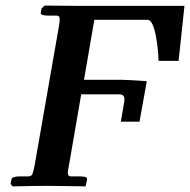

<svg xmlns="http://www.w3.org/2000/svg" viewBox="-20 -667 681 688"><path d="M641 -646 620 -449H548Q548 -465 545.5 -489.5Q543 -514 538.5 -538.5Q534 -563 526.5 -579.5Q519 -596 509 -596H318L281 -381H417Q427 -381 444.5 -380Q462 -379 479.5 -378Q497 -377 506 -376L480 -231H413L424 -296Q425 -301 425.5 -304.5Q426 -308 426 -311Q426 -329 407 -329H271L227 -74Q225 -65 224 -58.5Q223 -52 223 -47Q223 -35 234 -35H263Q273 -35 283 -33.5Q293 -32 292 -24L288 -5L286 1Q286 1 271 0.5Q256 0 233 0Q210 0 186 -0.5Q162 -1 145 -1Q125 -1 96.5 -0.5Q68 0 46.5 0.5Q25 1 25 1L18 -8L21 -24Q23 -35 52 -35H82Q93 -35 96.5 -44.5Q100 -54 104 -74L191 -572Q194 -590 194 -598Q194 -611 184 -611H154Q124 -611 126 -622L129 -637L140 -647L256 -646Z"/></svg>

Font: Libertinus Serif Semibold Italic
Style: Regular
Weight: 600
Italic angle: -11.5°
Designer: Philipp H. Poll, Khaled Hosny
Foundry: Caleb Maclennan
Version: Version 7.051;RELEASE